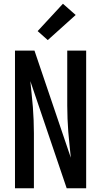

<svg xmlns="http://www.w3.org/2000/svg" viewBox="-20 -1005 540 1025"><path d="M60 0V-735H164L358 -163Q355 -198 351 -232.5Q347 -267 344.5 -301.5Q342 -336 340.5 -371Q339 -406 339 -441V-735H440V0H336L142 -572Q145 -537 149 -502.5Q153 -468 155.5 -433.5Q158 -399 159.5 -364Q161 -329 161 -294V0ZM235 -791 181 -839 316 -985 384 -925Z"/></svg>

Font: Zed Mono Semibold
Style: Regular
Weight: 600
Monospace: yes
Designer: Belleve Invis
Foundry: Belleve Invis
Version: Version 1.0.0; ttfautohint (v1.8.4)